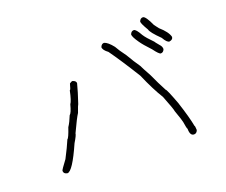

<svg xmlns="http://www.w3.org/2000/svg" viewBox="-114 -803 1229 1046"><g transform="rotate(-20 500.0 -279.5)"><path d="M554.7 -568.4Q575.7 -562.5 603.5 -527.3Q616.2 -503.4 646.5 -462.9Q672.9 -417 697.3 -382.8Q705.6 -364.7 732.4 -316.4Q756.8 -262.2 783.2 -212.9Q788.6 -212.9 822.3 -123Q853.5 -27.8 863.3 25.4Q866.2 25.4 867.2 50.8Q860.8 68.4 845.7 68.4Q822.3 68.4 822.3 27.3Q818.4 23.9 812.5 -15.6Q812.5 -21.5 789.1 -87.9Q789.1 -97.2 755.9 -181.6Q719.7 -239.3 679.7 -332Q610.4 -444.3 560.5 -513.7Q533.2 -533.7 533.2 -550.8Q539.6 -568.4 554.7 -568.4ZM322.3 -431.6Q341.8 -425.8 341.8 -412.1Q330.1 -366.2 308.6 -302.7Q305.7 -300.3 291 -257.8Q276.4 -236.3 240.2 -158.2Q240.2 -147.9 216.8 -109.4Q154.8 31.2 125 31.2Q103.5 27.8 103.5 9.8Q103.5 4.4 140.6 -44.9Q170.9 -103 187.5 -142.6Q195.8 -146.5 214.8 -203.1Q230 -225.6 244.1 -261.7Q255.9 -270.5 267.6 -316.4Q279.3 -332 291 -388.7Q295.9 -388.7 304.7 -423.8Q314.9 -431.6 322.3 -431.6ZM800.8 -627Q816.4 -627 843.8 -566.4L863.3 -541Q906.7 -502.9 914.1 -472.7Q914.1 -457 892.6 -453.1Q878.4 -453.1 859.4 -486.3Q808.1 -536.6 804.7 -554.7Q779.3 -597.2 779.3 -609.4Q785.6 -627 800.8 -627ZM730.5 -578.1Q743.2 -578.1 765.6 -537.1Q779.3 -515.6 814.5 -480.5Q814.5 -478.5 835.9 -453.1Q847.7 -440.9 847.7 -425.8Q841.3 -408.2 826.2 -408.2Q816.4 -408.2 789.1 -445.3Q749 -487.8 734.4 -509.8Q709 -545.9 709 -560.5Q715.3 -578.1 730.5 -578.1Z"/></g></svg>

Font: CEF Fonts CJK Mono
Style: Regular
Weight: 400
Designer: PartyBoss (派对大魔王)
Version: Release 2.25